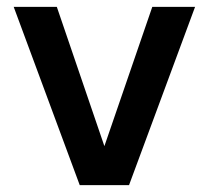

<svg xmlns="http://www.w3.org/2000/svg" viewBox="-20 -541 609 561"><path d="M213 0 20 -521H146L285 -114L425 -521H550L357 0Z"/></svg>

Font: DM Sans 10pt SemiBold
Style: Regular
Weight: 600
Version: Version 4.004;gftools[0.9.30]